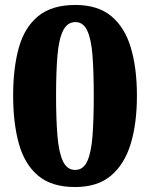

<svg xmlns="http://www.w3.org/2000/svg" viewBox="-20 -744 604 774"><path d="M283 10Q188 10 133.5 -36Q79 -82 56 -165Q33 -248 33 -359Q33 -470 56 -552Q79 -634 134 -679Q189 -724 284 -724Q374 -724 428.5 -679Q483 -634 507.5 -551.5Q532 -469 532 -358Q532 -247 507 -164.5Q482 -82 427.5 -36Q373 10 283 10ZM283 -59Q316 -59 332 -94.5Q348 -130 353 -197Q358 -264 358 -358Q358 -453 353 -519Q348 -585 332 -620Q316 -655 284 -655Q251 -655 234 -620Q217 -585 211.5 -519Q206 -453 206 -358Q206 -264 211.5 -197Q217 -130 233.5 -94.5Q250 -59 283 -59Z"/></svg>

Font: Noto Serif Tibetan ExtraBold
Style: Regular
Weight: 800
Version: Version 2.103